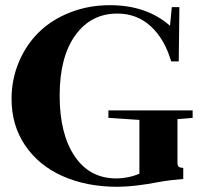

<svg xmlns="http://www.w3.org/2000/svg" viewBox="-20 -696 766 729"><path d="M425.3 13.2Q309.1 13.2 218.3 -27.1Q127.4 -67.4 75.7 -143.6Q23.9 -219.7 23.9 -320.3Q23.9 -395 51.8 -460.9Q79.6 -526.9 128.2 -574.2Q176.8 -621.6 246.6 -648.9Q316.4 -676.3 397 -676.3Q537.1 -676.3 625.5 -598.1L632.3 -668.9H661.1L658.7 -462.9H629.9Q605 -547.9 552.5 -596.2Q500 -644.5 425.3 -644.5Q325.2 -644.5 265.9 -562Q206.5 -479.5 206.5 -333Q206.5 -187.5 263.4 -103Q320.3 -18.6 421.4 -18.6Q467.3 -18.6 509.3 -36.6V-240.7L391.6 -248.5V-276.9H711.4V-248.5L653.8 -243.7V-77.6Q653.8 -66.4 659.4 -62.5Q665 -58.6 675.8 -58.6V-16.6Q623 -12.2 583.5 -4.9Q489.7 13.2 425.3 13.2Z"/></svg>

Font: Elstob 14pt
Style: Bold
Weight: 700
Designer: Peter S. Baker
Version: Version 1.015